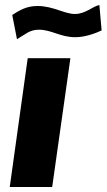

<svg xmlns="http://www.w3.org/2000/svg" viewBox="-20 -749 427 769"><path d="M387 -627 378 -729C350 -723 322 -693 280 -693C238 -693 193 -725 130 -725C87 -725 58 -708 29 -689L48 -592C83 -612 98 -630 136 -630C186 -630 222 -600 281 -600C321 -600 361 -615 387 -627ZM262 -516H91L19 0H189Z"/></svg>

Font: United Sans ExtraBold
Style: Italic
Weight: 800
Italic angle: -8°
Designer: Pablo Impallari, Rodrigo Fuenzalida (Modified by Dan O. Williams)
Version: Version 1.000;PS 001.000;hotconv 1.0.88;makeotf.lib2.5.64775